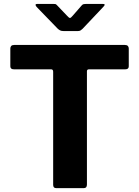

<svg xmlns="http://www.w3.org/2000/svg" viewBox="-20 -975 721 995"><path d="M33.5 -723.6Q33.5 -731.9 38.2 -736.9Q42.9 -742 53.3 -742H627.4Q637.8 -742 642.5 -736.9Q647.3 -731.9 647.3 -723.6V-631.3Q647.3 -615.8 629.3 -615.8H441.9Q430.5 -615.8 430.5 -606.1V-18.6Q430.5 0 414.4 0H271.2Q255.5 0 255.5 -17.1V-603.2Q255.5 -615.8 244.8 -615.8H52.1Q33.5 -615.8 33.5 -631.3ZM403.1 -946.6Q407.8 -952.4 413.5 -953.6Q419.1 -954.7 426.7 -954.7H513.3Q530.5 -954.7 515 -939L407.7 -825.5Q403.3 -821.4 398 -817.7Q392.7 -814 383.2 -814H310.3Q298.3 -814 291.5 -817.5Q284.6 -821.1 278.2 -827.2L169.9 -939Q163.8 -945.9 164.3 -950.3Q164.8 -954.7 172.6 -954.7H253.8Q262.4 -954.7 266.7 -954.1Q270.9 -953.4 276.7 -946.6L327.3 -893.6Q338.1 -881.2 343 -881.9Q347.8 -882.6 356.9 -893.6Z"/></svg>

Font: Libre Franklin Thin
Style: Regular
Weight: 100
Designer: Pablo Impallari, Rodrigo Fuenzalida, Nhung Nguyen
Foundry: Impallari Type
Version: Version 3.000